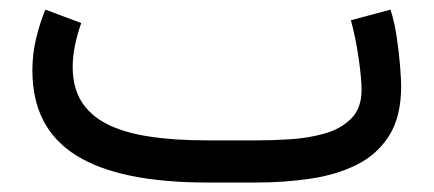

<svg xmlns="http://www.w3.org/2000/svg" viewBox="-20 -385 915 405"><path d="M521.5 0Q580.1 0 634.8 -8.1Q689.5 -16.1 732.7 -37.6Q775.9 -59.1 801 -99.1Q826.2 -139.2 826.2 -203.6Q826.2 -216.3 824 -244.9Q821.8 -273.4 816.9 -306.4Q812 -339.4 803.7 -364.7L720.2 -342.3Q731 -302.2 736.8 -260.3Q742.7 -218.3 742.7 -195.3Q742.7 -156.2 720.2 -134.3Q697.8 -112.3 662.8 -102.8Q627.9 -93.3 590.3 -91.1Q552.7 -88.9 522 -88.9H417.5Q346.7 -88.9 293.5 -97.2Q240.2 -105.5 204.8 -123.8Q169.4 -142.1 151.4 -171.6Q133.3 -201.2 133.3 -244.1Q133.3 -266.1 138.4 -290.5Q143.6 -314.9 151.4 -336.4L75.7 -364.7Q63.5 -335 55.9 -302.7Q48.3 -270.5 48.3 -236.8Q48.3 -175.3 71.5 -130.6Q94.7 -85.9 140.9 -57.1Q187 -28.3 256.1 -14.2Q325.2 0 417.5 0Z"/></svg>

Font: Vazirmatn RD NL
Style: Regular
Weight: 400
Designer: Saber Rastikerdar
Foundry: Saber Rastikerdar
Version: Version 32.101